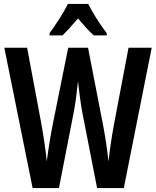

<svg xmlns="http://www.w3.org/2000/svg" viewBox="-20 -957 794 977"><path d="M429 -937H325C307 -897 264 -832 232 -788V-777H298C319 -797 347 -828 377 -863C406 -829 432 -799 457 -777H523V-788C487 -836 451 -892 429 -937ZM752 -714H634L560 -324C549 -266 539 -197 532 -136C525 -203 514 -271 504 -323L428 -714H327L248 -322C238 -272 226 -199 218 -136C213 -188 202 -262 191 -324L118 -714H2L146 0H280L355 -385C365 -435 372 -497 377 -544C384 -477 392 -422 399 -384L474 0H610Z"/></svg>

Font: Noto Sans Georgian ExtraCondensed SemiBold
Style: Regular
Weight: 600
Width: 2
Designer: Monotype Design Team, Akaki Razmadze
Foundry: Google LLC
Version: Version 2.005